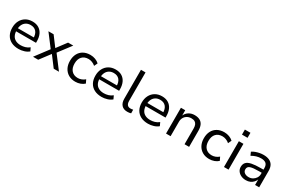

<svg xmlns="http://www.w3.org/2000/svg" viewBox="128 -1935 4735 3171"><g transform="rotate(30 2495.0 -349.5)"><path d="M319 9Q237 9 178 -21.5Q119 -52 87.5 -109Q56 -166 56 -246Q56 -321 86 -378.5Q116 -436 170.5 -468.5Q225 -501 298 -501Q370 -501 419.5 -470.5Q469 -440 495 -384.5Q521 -329 521 -253V-224H121V-283H464L446 -265Q446 -347 408 -391Q370 -435 299 -435Q251 -435 215 -413Q179 -391 159.5 -351Q140 -311 140 -256V-247Q140 -186 161 -145Q182 -104 222.5 -83Q263 -62 320 -62Q361 -62 403 -74Q445 -86 482 -116L511 -54Q475 -23 422.5 -7Q370 9 319 9Z M593 0 801 -276 802 -230 603 -492H702L846 -300H834L978 -492H1077L880 -232L881 -273L1088 0H988L834 -204H846L692 0Z M1401 9Q1326 9 1271 -23Q1216 -55 1185.5 -112.5Q1155 -170 1155 -247Q1155 -326 1185.5 -383Q1216 -440 1271.5 -470.5Q1327 -501 1402 -501Q1452 -501 1497 -484Q1542 -467 1572 -438L1542 -374Q1513 -400 1477.5 -413.5Q1442 -427 1409 -427Q1331 -427 1287 -380Q1243 -333 1243 -247Q1243 -161 1287 -113Q1331 -65 1408 -65Q1442 -65 1477 -78.5Q1512 -92 1540 -117L1571 -53Q1541 -24 1496 -7.5Q1451 9 1401 9Z M1904 9Q1822 9 1763 -21.5Q1704 -52 1672.5 -109Q1641 -166 1641 -246Q1641 -321 1671 -378.5Q1701 -436 1755.5 -468.5Q1810 -501 1883 -501Q1955 -501 2004.5 -470.5Q2054 -440 2080 -384.5Q2106 -329 2106 -253V-224H1706V-283H2049L2031 -265Q2031 -347 1993 -391Q1955 -435 1884 -435Q1836 -435 1800 -413Q1764 -391 1744.5 -351Q1725 -311 1725 -256V-247Q1725 -186 1746 -145Q1767 -104 1807.5 -83Q1848 -62 1905 -62Q1946 -62 1988 -74Q2030 -86 2067 -116L2096 -54Q2060 -23 2007.5 -7Q1955 9 1904 9Z M2394 9Q2322 9 2283.5 -33.5Q2245 -76 2245 -153V-705H2332V-162Q2332 -130 2341 -108Q2350 -86 2367.5 -75Q2385 -64 2410 -64Q2424 -64 2437 -65.5Q2450 -67 2463 -70L2464 -1Q2447 4 2430.5 6.5Q2414 9 2394 9Z M2789 9Q2707 9 2648 -21.5Q2589 -52 2557.5 -109Q2526 -166 2526 -246Q2526 -321 2556 -378.5Q2586 -436 2640.5 -468.5Q2695 -501 2768 -501Q2840 -501 2889.5 -470.5Q2939 -440 2965 -384.5Q2991 -329 2991 -253V-224H2591V-283H2934L2916 -265Q2916 -347 2878 -391Q2840 -435 2769 -435Q2721 -435 2685 -413Q2649 -391 2629.5 -351Q2610 -311 2610 -256V-247Q2610 -186 2631 -145Q2652 -104 2692.5 -83Q2733 -62 2790 -62Q2831 -62 2873 -74Q2915 -86 2952 -116L2981 -54Q2945 -23 2892.5 -7Q2840 9 2789 9Z M3130 0V-492H3212V-385H3209Q3232 -441 3280 -471Q3328 -501 3389 -501Q3449 -501 3489.5 -479.5Q3530 -458 3550 -414.5Q3570 -371 3570 -304V0H3483V-300Q3483 -341 3471.5 -369.5Q3460 -398 3435 -413Q3410 -428 3369 -428Q3324 -428 3289.5 -408Q3255 -388 3236 -354Q3217 -320 3217 -277V0Z M3955 9Q3880 9 3825 -23Q3770 -55 3739.5 -112.5Q3709 -170 3709 -247Q3709 -326 3739.5 -383Q3770 -440 3825.5 -470.5Q3881 -501 3956 -501Q4006 -501 4051 -484Q4096 -467 4126 -438L4096 -374Q4067 -400 4031.5 -413.5Q3996 -427 3963 -427Q3885 -427 3841 -380Q3797 -333 3797 -247Q3797 -161 3841 -113Q3885 -65 3962 -65Q3996 -65 4031 -78.5Q4066 -92 4094 -117L4125 -53Q4095 -24 4050 -7.5Q4005 9 3955 9Z M4225 -612V-708H4331V-612ZM4235 0V-492H4322V0Z M4654 9Q4603 9 4561.5 -10.5Q4520 -30 4496.5 -64Q4473 -98 4473 -140Q4473 -196 4503.5 -228.5Q4534 -261 4600 -274.5Q4666 -288 4771 -288H4836V-229H4774Q4716 -229 4675 -225Q4634 -221 4608.5 -212Q4583 -203 4571 -186.5Q4559 -170 4559 -145Q4559 -104 4590 -81Q4621 -58 4670 -58Q4712 -58 4746.5 -78Q4781 -98 4801.5 -131Q4822 -164 4822 -204V-318Q4822 -377 4791 -404Q4760 -431 4697 -431Q4653 -431 4610 -418.5Q4567 -406 4521 -379L4493 -442Q4522 -461 4557 -474Q4592 -487 4629.5 -494Q4667 -501 4703 -501Q4767 -501 4812.5 -481Q4858 -461 4882 -419Q4906 -377 4906 -310V0H4828V-110H4830Q4818 -76 4793.5 -49Q4769 -22 4734 -6.5Q4699 9 4654 9Z"/></g></svg>

Font: Nunito Sans 9pt
Style: Regular
Weight: 400
Version: Version 3.101;gftools[0.9.27]